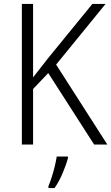

<svg xmlns="http://www.w3.org/2000/svg" viewBox="-20 -734 565 975"><path d="M525 0H458L225 -363L148 -282V0H91V-714H148V-341Q163 -361 182 -384.5Q201 -408 223 -437L449 -714H516L265 -406ZM325 69Q316 103 298 145.5Q280 188 257 221H226V211Q233 195 242 167.5Q251 140 258 111Q265 82 268 61H325Z"/></svg>

Font: Noto Sans Lao Looped SemiCondensed Light
Style: Regular
Weight: 300
Width: 4
Designer: Mark Frömberg, Ben Mitchell
Foundry: The Fontpad Ltd
Version: Version 1.002; ttfautohint (v1.8.4.7-5d5b)